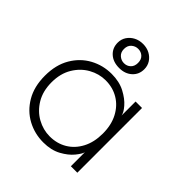

<svg xmlns="http://www.w3.org/2000/svg" viewBox="-176 -733 861 861"><g transform="rotate(45 254.5 -302.5)"><path d="M397.5 0V-89Q394.5 -75.5 374.5 -51Q354.5 -26.5 319 -7.2Q283.5 12 234.5 12Q179.5 12 132.5 -13.2Q85.5 -38.5 56.8 -87.2Q28 -136 28 -205Q28 -274 56.8 -322.8Q85.5 -371.5 132.5 -397Q179.5 -422.5 234.5 -422.5Q283 -422.5 318.8 -403.8Q354.5 -385 375 -361.2Q395.5 -337.5 397.5 -321.5V-410.5H438.5V0ZM70 -205Q70 -149.5 94 -109.5Q118 -69.5 156 -48.5Q194 -27.5 235.5 -27.5Q281.5 -27.5 317.5 -49Q353.5 -70.5 374.5 -110.5Q395.5 -150.5 395.5 -205Q395.5 -259.5 374.5 -299.5Q353.5 -339.5 317.5 -361.2Q281.5 -383 235.5 -383Q194 -383 156 -361.8Q118 -340.5 94 -300.5Q70 -260.5 70 -205ZM239 -464.5Q200.5 -464.5 177.2 -485.8Q154 -507 154 -540.5Q154 -562.5 165.5 -579.8Q177 -597 196 -607Q215 -617 239 -617Q263 -617 281.8 -607Q300.5 -597 311.8 -579.8Q323 -562.5 323 -540.5Q323 -507 299.5 -485.8Q276 -464.5 239 -464.5ZM239 -495Q257.5 -495 270.2 -507Q283 -519 283 -540.5Q283 -562.5 270.2 -574.2Q257.5 -586 239 -586Q221.5 -586 207.8 -574.2Q194 -562.5 194 -540.5Q194 -519 207.8 -507Q221.5 -495 239 -495Z"/></g></svg>

Font: League Spartan Thin ExtraLight
Style: Regular
Weight: 250
Version: Version 2.002